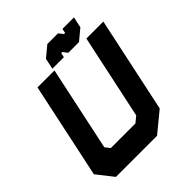

<svg xmlns="http://www.w3.org/2000/svg" viewBox="-226 -986 1132 1132"><g transform="rotate(-45 340.5 -420.0)"><path d="M86 0 5 -103 132 -700H273.5L161 -172L185 -141.5H390L427 -172L539.5 -700H681L554 -103L429 0ZM135.5 -71H409.5L490.5 -135.5L595.5 -629.5L490.5 -135.5L409.5 -71H135.5L82.5 -136.5L187.5 -629.5L82.5 -136.5ZM272 -716 286.5 -784 354 -840H443L465 -812H474L480 -840H576L561.5 -772L494 -716H405L383 -744H374L368 -716ZM329 -751H328.5L330.5 -761L371 -797H412L436 -760H480L521 -796L523 -806H523.5L521.5 -796L480 -760H436L412 -797H371L331 -761Z"/></g></svg>

Font: Tourney Black
Style: Italic
Weight: 900
Italic angle: -12°
Version: Version 1.015